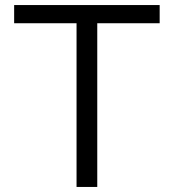

<svg xmlns="http://www.w3.org/2000/svg" viewBox="-20 -740 688 760"><path d="M283 0V-648H36V-720H612V-648H365V0Z"/></svg>

Font: Instrument Sans
Style: Regular
Weight: 400
Designer: Rodrigo Fuenzalida
Foundry: fragTYPE
Version: Version 1.000;gftools[0.9.28]